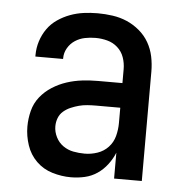

<svg xmlns="http://www.w3.org/2000/svg" viewBox="-44 -570 588 621"><g transform="rotate(5 250.0 -260.0)"><path d="M208 8Q178 8 148 -1Q118 -10 96 -31.5Q74 -53 64 -83Q54 -113 54 -143Q54 -169 60.5 -194.5Q67 -220 83 -240Q99 -260 121 -274Q143 -288 167.5 -296Q192 -304 217.5 -307Q243 -310 269 -310H348V-355Q348 -375 341.5 -393.5Q335 -412 320.5 -425Q306 -438 287 -443Q268 -448 249 -448Q231 -448 214 -444.5Q197 -441 182.5 -431.5Q168 -422 159 -406.5Q150 -391 150 -374V-371H60V-376Q60 -399 67 -421Q74 -443 87 -461.5Q100 -480 119 -493Q138 -506 159.5 -514Q181 -522 203.5 -525Q226 -528 249 -528Q273 -528 297.5 -524.5Q322 -521 344 -511.5Q366 -502 385 -486Q404 -470 416 -449Q428 -428 433 -404Q438 -380 438 -355V0H348V-84Q340 -64 326 -45.5Q312 -27 293.5 -14.5Q275 -2 253 3Q231 8 208 8ZM246 -72Q267 -72 287.5 -79Q308 -86 322.5 -101.5Q337 -117 342.5 -138Q348 -159 348 -180V-230H269Q255 -230 241 -229Q227 -228 214 -224.5Q201 -221 188 -215.5Q175 -210 164.5 -201Q154 -192 149 -179Q144 -166 144 -152Q144 -134 152.5 -117Q161 -100 176 -89.5Q191 -79 209 -75.5Q227 -72 246 -72Z"/></g></svg>

Font: Iosevka Fixed Medium
Style: Regular
Weight: 500
Monospace: yes
Designer: Belleve Invis
Foundry: Belleve Invis
Version: Version 32.3.0